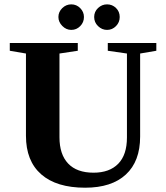

<svg xmlns="http://www.w3.org/2000/svg" viewBox="-20 -852 762 881"><path d="M409.2 -59.6Q482.4 -59.6 522.5 -100.6Q562.5 -141.6 562.5 -221.2V-606.4L474.6 -619.1V-654.8H697.3V-619.1L623 -606.4V-225.1Q623 -111.8 557.6 -51.3Q492.2 9.3 370.6 9.3Q239.3 9.3 169.2 -52Q99.1 -113.3 99.1 -229V-606.4L24.9 -619.1V-654.8H336.9V-619.1L252.9 -606.4V-222.2Q252.9 -143.6 292.7 -101.6Q332.5 -59.6 409.2 -59.6ZM471.2 -714.8Q447.8 -714.8 429.9 -732.2Q412.1 -749.5 412.1 -773.9Q412.1 -798.3 429.9 -815.2Q447.8 -832 471.2 -832Q495.1 -832 512.2 -815.4Q529.3 -798.8 529.3 -773.9Q529.3 -749.5 512.2 -732.2Q495.1 -714.8 471.2 -714.8ZM307.1 -714.8Q283.7 -714.8 265.9 -732.9Q248 -751 248 -773.9Q248 -797.4 265.6 -814.7Q283.2 -832 307.1 -832Q331.1 -832 348.1 -814.7Q365.2 -797.4 365.2 -773.9Q365.2 -749.5 348.1 -732.2Q331.1 -714.8 307.1 -714.8Z"/></svg>

Font: Tinos
Style: Bold
Weight: 700
Designer: Steve Matteson
Foundry: Monotype Imaging Inc.
Version: Version 1.23